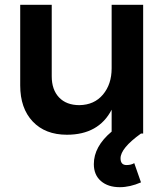

<svg xmlns="http://www.w3.org/2000/svg" viewBox="-20 -555 696 798"><path d="M444 -535H575V0H566Q481 61 481 103Q481 131 506 131Q525 131 538 123L566 203Q520 223 478 223Q429 223 399.5 197.5Q370 172 370 127Q370 54 444 -8V-99Q390 5 258 5Q168 5 116 -50Q64 -105 64 -200V-535H195V-238Q195 -182 225.5 -150Q256 -118 310 -118Q372 -119 408 -162Q444 -205 444 -271Z"/></svg>

Font: Montserrat arm Medium
Style: Regular
Weight: 500
Designer: Julieta Ulanovsky
Foundry: Julieta Ulanovsky
Version: Version 6.000;PS 006.000;hotconv 1.0.88;makeotf.lib2.5.64775